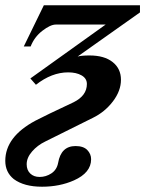

<svg xmlns="http://www.w3.org/2000/svg" viewBox="-72 -470 588 727"><path d="M458 -423 222 -256Q237 -260 267 -260Q323 -260 354.5 -235Q386 -210 386 -168Q386 -126 355.5 -86Q325 -46 280 -24L99 66Q70 80 49.5 103.5Q29 127 29 152Q29 174 42.5 187Q56 200 78 200Q102 200 122.5 186.5Q143 173 148 147Q159 83 214 83Q244 83 258.5 98Q273 113 273 133Q273 184 208 213Q154 237 87 237Q19 237 -20 208Q-52 182 -52 139Q-52 48 62 -13Q96 -31 207 -83Q257 -108 257 -152Q257 -173 237 -184.5Q217 -196 186 -196Q124 -196 64 -149L43 -173L328 -377H139Q119 -377 88.5 -353.5Q58 -330 44 -294H18L94 -450H458Z"/></svg>

Font: STIX MathJax Latin
Style: Bold Italic
Weight: 700
Italic angle: -16.33°
Designer: MicroPress Inc., with final additions and corrections provided by Coen Hoffman, Elsevier (retired)
Version: Version 1.1.1